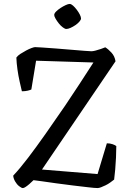

<svg xmlns="http://www.w3.org/2000/svg" viewBox="-20 -954 662 974"><path d="M96 0Q89 0 77 -9.5Q65 -19 56.5 -34Q48 -49 47 -63Q81 -99 122.5 -153.5Q164 -208 211.5 -275.5Q259 -343 311 -419Q346 -471 382 -526Q418 -581 454 -637L163 -646L139 -500Q133 -497 120.5 -494Q108 -491 91 -491Q86 -512 79.5 -541Q73 -570 68.5 -602Q64 -634 63 -662Q70 -672 84 -681Q98 -690 113 -698Q128 -706 140.5 -710.5Q153 -715 158 -715Q165 -715 194.5 -713Q224 -711 264 -708Q304 -705 343.5 -701.5Q383 -698 411 -696Q439 -694 444 -694Q452 -694 465 -697.5Q478 -701 491.5 -705.5Q505 -710 514 -714Q529 -705 545.5 -687Q562 -669 566 -643L193 -94L475 -71L522 -227Q538 -227 551 -222.5Q564 -218 570 -213Q570 -187 568.5 -155.5Q567 -124 564.5 -94.5Q562 -65 559 -43Q550 -36 539 -28Q528 -20 515.5 -14Q503 -8 492.5 -4Q482 0 475 0Q461 0 427.5 -4Q394 -8 351 -13Q308 -18 266 -24Q224 -30 192 -34.5Q160 -39 150 -40Q139 -29 128.5 -20Q118 -11 109.5 -5.5Q101 0 96 0ZM316 -807Q310 -807 299 -815Q288 -823 278.5 -835Q269 -847 262 -859Q255 -871 255 -878Q255 -886 264.5 -895.5Q274 -905 287 -913.5Q300 -922 313 -928Q326 -934 333 -934Q341 -934 350.5 -925.5Q360 -917 369.5 -904.5Q379 -892 385 -880Q391 -868 391 -860Q391 -854 383 -844.5Q375 -835 362.5 -826.5Q350 -818 337.5 -812.5Q325 -807 316 -807Z"/></svg>

Font: Texturina Medium 12pt Light
Style: Regular
Weight: 300
Version: Version 1.002